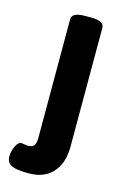

<svg xmlns="http://www.w3.org/2000/svg" viewBox="-131 -504 474 737"><g transform="rotate(15 106.0 -136.0)"><path d="M-28.3 139.2Q-28.3 128.4 -24.2 114Q-20 99.6 -12.7 89.4Q-5.4 79.1 3.4 79.1Q5.9 79.1 15.1 80.8Q24.4 82.5 29.8 82.5Q46.4 82.5 53.7 73.7Q61 64.9 61 44.9V-428.2Q61 -441.9 73.7 -448.7Q86.4 -455.6 113.3 -455.6H137.2Q164.1 -455.6 176.5 -448.7Q189 -441.9 189 -428.2V43.5Q189 89.4 172.6 121.1Q156.2 152.8 127.9 168.5Q99.6 184.1 62.5 184.1Q27.3 184.1 7.8 179.9Q-11.7 175.8 -20 166Q-28.3 156.2 -28.3 139.2Z"/></g></svg>

Font: Jaldi
Style: Bold
Weight: 400
Designer: Pablo Cosgaya and Nicolas Silva
Foundry: Omnibus-Type
Version: Version 1.007